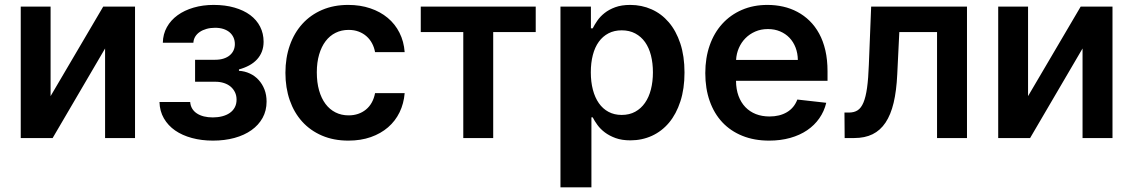

<svg xmlns="http://www.w3.org/2000/svg" viewBox="-20 -573 4704 797"><path d="M408.4 -545.5H540.5V0H416.2V-371.8L198.5 0H66.1V-545.5H190V-174Z M769.5 -149.5Q770.6 -134.2 777.7 -122.3Q784.8 -110.4 797.1 -102.3Q809.3 -94.1 826.2 -89.8Q843 -85.6 863.3 -85.6Q883.9 -85.6 902 -90.2Q920.1 -94.8 933.4 -103.9Q946.7 -112.9 954.4 -127Q962 -141 962 -159.4Q962 -176.1 955.6 -189.6Q949.2 -203.1 937.7 -213.1Q926.1 -223 909.8 -228.3Q893.5 -233.7 873.2 -233.7H789.8V-324.9H873.2Q893.1 -324.9 908.4 -329.9Q923.7 -334.9 933.9 -343.6Q944.2 -352.3 949.6 -364.2Q954.9 -376.1 954.9 -389.9Q954.9 -405.2 949.2 -417.6Q943.5 -430 933.1 -438.9Q922.6 -447.8 907.3 -452.8Q892 -457.7 872.9 -457.7Q853.7 -457.7 837.4 -453.1Q821 -448.5 809.1 -440.3Q797.2 -432.2 790.3 -420.8Q783.4 -409.4 782.7 -395.6H655.9Q656.6 -431.5 672.8 -460.4Q688.9 -489.3 717.2 -509.8Q745.4 -530.2 783.7 -541.4Q822.1 -552.6 866.8 -552.6Q914.8 -552.6 953.1 -541.5Q991.5 -530.5 1018.5 -510.5Q1045.5 -490.4 1059.8 -462.2Q1074.2 -433.9 1074.2 -399.5Q1074.2 -377.5 1067.1 -359Q1060 -340.6 1046.7 -326.2Q1033.4 -311.8 1014.4 -301.5Q995.4 -291.2 971.9 -284.8V-279.1Q996.1 -277.7 1017 -267.9Q1038 -258.2 1053.4 -241.3Q1068.9 -224.4 1077.8 -201.7Q1086.6 -179 1086.6 -151.3Q1086.6 -113.6 1070 -83.6Q1053.3 -53.6 1023.8 -32.7Q994.3 -11.7 953.5 -0.5Q912.6 10.7 864 10.7Q816.8 10.7 776.6 -0.2Q736.5 -11 707 -31.4Q677.6 -51.8 660.3 -81.7Q643.1 -111.5 642 -149.5Z M1426.1 10.7Q1365.1 10.7 1316.6 -10.1Q1268.1 -30.9 1234.4 -68.2Q1200.6 -105.5 1182.7 -157.1Q1164.8 -208.8 1164.8 -270.6Q1164.8 -333.1 1183.1 -384.9Q1201.3 -436.8 1235.3 -474.1Q1269.2 -511.4 1317.3 -532Q1365.4 -552.6 1425.4 -552.6Q1475.5 -552.6 1517 -538.5Q1558.6 -524.5 1589.3 -498.9Q1620 -473.4 1638.3 -437.1Q1656.6 -400.9 1659.8 -356.5H1536.9Q1533.4 -376.4 1524.3 -393.3Q1515.3 -410.2 1501.4 -422.4Q1487.6 -434.7 1468.9 -441.8Q1450.3 -448.9 1427.2 -448.9Q1397.4 -448.9 1373 -436.8Q1348.7 -424.7 1331.5 -402Q1314.3 -379.3 1304.7 -346.6Q1295.1 -313.9 1295.1 -272.7Q1295.1 -230.8 1304.5 -197.8Q1313.9 -164.8 1331.1 -141.7Q1348.4 -118.6 1372.7 -106.4Q1397 -94.1 1427.2 -94.1Q1448.5 -94.1 1466.6 -100.3Q1484.7 -106.5 1499.1 -118.3Q1513.5 -130 1523.1 -147.2Q1532.7 -164.4 1536.9 -186.4H1659.8Q1656.2 -143.1 1638.7 -106.9Q1621.1 -70.7 1590.9 -44.6Q1560.7 -18.5 1519.2 -3.9Q1477.6 10.7 1426.1 10.7Z M1726.6 -545.5H2203.8V-440H2027.3V0H1903.1V-440H1726.6Z M2306.5 -545.5H2432.9V-455.3H2440.3Q2447.8 -470.2 2459.5 -487.2Q2471.2 -504.3 2489.5 -518.8Q2507.8 -533.4 2533.9 -543Q2560 -552.6 2596.2 -552.6Q2643.5 -552.6 2684.7 -534.3Q2725.9 -516 2756.2 -480.5Q2786.6 -445 2804 -392.6Q2821.4 -340.2 2821.4 -272Q2821.4 -204.5 2804.3 -152.2Q2787.3 -99.8 2757.3 -63.9Q2727.3 -28.1 2686.1 -9.2Q2644.9 9.6 2596.6 9.6Q2561.4 9.6 2535.5 0.2Q2509.6 -9.2 2490.9 -23.3Q2472.3 -37.3 2460 -54.2Q2447.8 -71 2440.3 -85.9H2435V204.5H2306.5ZM2432.5 -272.7Q2432.5 -233 2441.1 -200.5Q2449.6 -168 2465.9 -144.7Q2482.2 -121.4 2506 -108.7Q2529.8 -95.9 2560.7 -95.9Q2592.7 -95.9 2616.8 -109.2Q2641 -122.5 2657.3 -146Q2673.7 -169.4 2682 -201.9Q2690.3 -234.4 2690.3 -272.7Q2690.3 -310.7 2682.2 -342.9Q2674 -375 2657.7 -398.1Q2641.3 -421.2 2617 -434.1Q2592.7 -447.1 2560.7 -447.1Q2529.8 -447.1 2505.9 -434.7Q2481.9 -422.2 2465.6 -399.5Q2449.2 -376.8 2440.9 -344.6Q2432.5 -312.5 2432.5 -272.7Z M3172.6 10.7Q3110.8 10.7 3061.8 -9.1Q3012.8 -28.8 2978.5 -65.3Q2944.2 -101.9 2926 -153.6Q2907.7 -205.3 2907.7 -269.5Q2907.7 -332.7 2926 -384.8Q2944.2 -436.8 2978.2 -474.1Q3012.1 -511.4 3059.7 -532Q3107.2 -552.6 3165.8 -552.6Q3199.6 -552.6 3231 -545.5Q3262.4 -538.4 3290.1 -523.6Q3317.8 -508.9 3340.7 -486.5Q3363.6 -464.1 3380.3 -433.6Q3397 -403.1 3406.1 -364Q3415.1 -324.9 3415.1 -277V-237.6H3035.2Q3035.5 -202.4 3045.6 -174.9Q3055.8 -147.4 3074 -128.4Q3092.3 -109.4 3117.7 -99.4Q3143.1 -89.5 3174.4 -89.5Q3216.3 -89.5 3246.4 -107.2Q3276.6 -125 3289.8 -159.8L3409.8 -146.3Q3401.3 -110.8 3381 -81.9Q3360.8 -52.9 3330.4 -32.3Q3300.1 -11.7 3260.1 -0.5Q3220.2 10.7 3172.6 10.7ZM3291.9 -324.2Q3291.5 -351.9 3282.5 -375.5Q3273.4 -399.1 3257.1 -416.2Q3240.8 -433.2 3218 -442.8Q3195.3 -452.4 3167.6 -452.4Q3138.8 -452.4 3115.2 -442.1Q3091.6 -431.8 3074.4 -414.4Q3057.2 -397 3047.1 -373.8Q3036.9 -350.5 3035.5 -324.2Z M3485.4 -105.8H3504.3Q3525.6 -105.8 3540.1 -115.2Q3554.7 -124.6 3564.3 -147.5Q3573.9 -170.5 3579.2 -208.5Q3584.5 -246.4 3586.6 -304L3596.2 -545.5H3994V0H3869.7V-440H3713.1L3704.5 -264.2Q3701.3 -196 3689.5 -146.3Q3677.6 -96.6 3655.9 -64.1Q3634.2 -31.6 3602.1 -15.8Q3570 0 3525.9 0H3486.2Z M4465.9 -545.5H4598V0H4473.7V-371.8L4256 0H4123.6V-545.5H4247.5V-174Z"/></svg>

Font: Interop SemBd
Style: Regular
Weight: 600
Designer: Rasmus Andersson, Google, Jang Haemin
Foundry: jhaemin
Version: Version 1.008